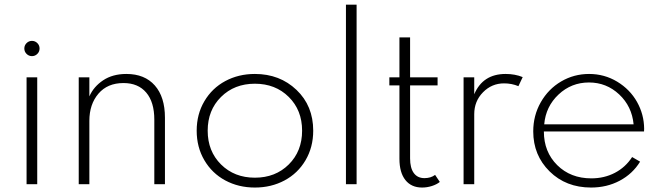

<svg xmlns="http://www.w3.org/2000/svg" viewBox="-20 -802 2879 836"><path d="M142.1 0H95.7V-465.3H142.1ZM95.7 -567.4Q85.9 -577.1 85.9 -590.8Q85.9 -604.5 95.7 -614.3Q105.5 -624 119.1 -624Q132.8 -624 142.6 -614.3Q152.3 -604.5 152.3 -590.8Q152.3 -577.1 142.6 -567.4Q132.8 -557.6 119.1 -557.6Q105.5 -557.6 95.7 -567.4Z M322.8 -465.3H369.1V-382.3Q387.7 -424.8 429.2 -452.4Q470.7 -480 530.3 -480Q609.9 -480 654.1 -429.9Q698.2 -379.9 698.2 -289.6V0H651.9V-281.2Q651.9 -357.4 616.7 -398.9Q581.5 -440.4 517.6 -440.4Q448.2 -440.4 408.7 -394.3Q369.1 -348.1 369.1 -275.9V0H322.8Z M1089.8 -480Q1198.2 -480 1271 -410.6Q1343.8 -341.3 1343.8 -232.9Q1343.8 -161.1 1310.3 -104.2Q1276.9 -47.4 1219 -16.4Q1161.1 14.6 1089.8 14.6Q1018.6 14.6 960.9 -16.4Q903.3 -47.4 869.9 -104.2Q836.4 -161.1 836.4 -232.9Q836.4 -304.7 869.9 -361.3Q903.3 -418 960.9 -449Q1018.6 -480 1089.8 -480ZM942.4 -379.9Q884.3 -322.3 884.3 -232.9Q884.3 -143.6 942.4 -85.9Q1000.5 -28.3 1089.8 -28.3Q1179.2 -28.3 1237.3 -85.9Q1295.4 -143.6 1295.4 -232.9Q1295.4 -322.3 1237.3 -379.9Q1179.2 -437.5 1089.8 -437.5Q1000.5 -437.5 942.4 -379.9Z M1532.7 0H1486.3V-781.7H1532.7Z M1675.3 -465.3H1719.2V-639.2H1765.6V-465.3H1885.3V-430.2H1765.6V-112.3Q1765.6 -70.8 1781.7 -48.6Q1797.9 -26.4 1828.1 -26.4Q1856 -26.4 1874.5 -40.5L1895 -9.8Q1881.8 1 1860.8 7.8Q1839.8 14.6 1817.9 14.6Q1771 14.6 1745.1 -18.1Q1719.2 -50.8 1719.2 -110.8V-430.2H1675.3Z M1998.5 0V-465.3H2044.9V-391.6Q2082.5 -480 2181.6 -480Q2222.7 -480 2255.9 -466.3L2237.3 -426.8Q2208 -439 2174.8 -439Q2121.1 -439 2083 -400.1Q2044.9 -361.3 2044.9 -304.7V0Z M2301.8 -230Q2301.8 -299.3 2334.7 -356.9Q2367.7 -414.6 2423.3 -447.3Q2479 -480 2544.9 -480Q2611.8 -480 2667.5 -446.3Q2723.1 -412.6 2753.7 -358.2Q2784.2 -303.7 2784.7 -241.7Q2784.7 -233.4 2784.2 -229.5H2348.1Q2348.1 -140.6 2406.2 -83Q2464.4 -25.4 2554.7 -25.4Q2611.3 -25.4 2657.5 -49.6Q2703.6 -73.7 2732.4 -118.2L2767.1 -98.1Q2734.4 -44.9 2678.2 -15.1Q2622.1 14.6 2553.7 14.6Q2444.3 14.6 2373 -55.7Q2301.8 -126 2301.8 -230ZM2544.4 -442.9Q2467.8 -442.9 2412.1 -390.6Q2356.4 -338.4 2349.6 -260.7H2738.8Q2731.4 -338.9 2676 -390.9Q2620.6 -442.9 2544.4 -442.9Z"/></svg>

Font: Spartan MB Light
Style: Regular
Weight: 300
Designer: Matt Bailey, Mirko Velimirovic
Foundry: Matt Bailey
Version: Version 1.005